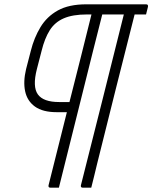

<svg xmlns="http://www.w3.org/2000/svg" viewBox="-20 -720 706 890"><path d="M355 139Q406 -63 456.5 -263.5Q507 -464 554 -653H454Q434 -576 410 -479Q386 -382 359 -274.5Q332 -167 305 -58.5Q278 50 253 150H214Q203 150 205 139Q248 -30 290 -200H243Q178 -200 142 -226Q106 -252 96.5 -297Q87 -342 101 -400L123 -485Q138 -545 167.5 -594Q197 -643 248 -671.5Q299 -700 380 -700H657Q662 -700 665 -697Q666 -695 666 -689L657 -653H604Q560 -480 516.5 -306.5Q473 -133 430 40Q423 70 416 98Q409 126 403 150H364Q353 150 355 139ZM383 -653Q317 -653 275.5 -635Q234 -617 210.5 -579.5Q187 -542 173 -485L151 -400Q130 -318 155.5 -282.5Q181 -247 254 -247H302Q329 -353 355 -456.5Q381 -560 404 -653Z"/></svg>

Font: Recursive Sn Lnr St Lt
Style: Italic
Weight: 300
Italic angle: -15°
Version: Version 1.079;hotconv 1.0.112;makeotfexe 2.5.65598; ttfautoh